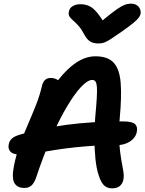

<svg xmlns="http://www.w3.org/2000/svg" viewBox="-20 -1017 793 1047"><path d="M592 10Q564 10 547 -6.5Q530 -23 518 -62Q506 -97 500.5 -150Q495 -203 495 -262.5Q495 -322 499 -374Q505 -438 507.5 -479Q510 -520 508.5 -541.5Q507 -563 501 -572Q495 -581 483 -581Q458 -581 422.5 -543.5Q387 -506 345 -435.5Q303 -365 260 -267Q217 -169 177 -49Q167 -19 151.5 -5.5Q136 8 114 8Q74 8 58.5 -19Q43 -46 56 -112Q68 -173 88.5 -229Q109 -285 132 -338Q155 -391 175.5 -442.5Q196 -494 208 -545Q213 -569 225 -580.5Q237 -592 257 -592Q275 -592 291.5 -583Q308 -574 319 -551L264 -534Q320 -618 379.5 -664Q439 -710 500 -710Q568 -710 600 -675Q632 -640 638 -566Q644 -492 633 -373Q626 -297 630 -243Q634 -189 640.5 -151Q647 -113 652 -86Q657 -59 653 -38Q648 -14 632.5 -2Q617 10 592 10ZM92 -174Q52 -174 37 -190Q22 -206 28 -231Q31 -249 45 -261.5Q59 -274 86 -282Q199 -317 340.5 -336Q482 -355 650 -355Q701 -355 716.5 -340Q732 -325 726 -298Q720 -266 689 -245.5Q658 -225 611 -225Q523 -225 453.5 -219.5Q384 -214 330 -206.5Q276 -199 233.5 -191.5Q191 -184 156.5 -179Q122 -174 92 -174ZM695 -997Q711 -997 723.5 -990Q736 -983 742 -971Q748 -959 747 -943Q745 -934 738.5 -923.5Q732 -913 711 -895Q690 -877 643 -844Q609 -821 588.5 -807Q568 -793 552 -786.5Q536 -780 516 -780Q488 -780 470.5 -791.5Q453 -803 439 -830Q423 -860 407 -877.5Q391 -895 378 -906Q365 -917 358.5 -927.5Q352 -938 356 -955Q359 -973 376.5 -983.5Q394 -994 417 -994Q444 -994 465.5 -984.5Q487 -975 508.5 -949.5Q530 -924 557 -877L507 -878Q558 -922 590 -946.5Q622 -971 641 -981.5Q660 -992 672 -994.5Q684 -997 695 -997Z"/></svg>

Font: Shantell Sans SemiBold
Style: Italic
Weight: 600
Italic angle: -11°
Designer: Stephen Nixon, Anya Danilova, Shantell Martin
Foundry: Arrow Type
Version: Version 1.011;[c5ecc13dd]